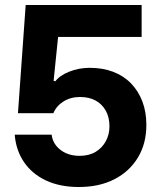

<svg xmlns="http://www.w3.org/2000/svg" viewBox="-20 -741 643 770"><path d="M296 9Q221 9 165 -17Q109 -43 76.5 -90.5Q44 -138 39 -201H187Q190 -176 205 -157Q220 -138 244 -127Q268 -116 299 -116Q337 -116 363.5 -132Q390 -148 404.5 -175Q419 -202 419 -234Q419 -271 404 -297.5Q389 -324 363 -338Q337 -352 301 -352Q263 -352 234.5 -334Q206 -316 194 -287H52L83 -721H548V-593H213L195 -417L202 -415Q219 -438 257.5 -453.5Q296 -469 340 -469Q392 -469 434 -453Q476 -437 505.5 -406.5Q535 -376 551 -334Q567 -292 567 -240Q567 -165 533 -109Q499 -53 438.5 -22Q378 9 296 9Z"/></svg>

Font: Mona Sans ExtraLight
Style: Bold
Weight: 700
Version: Version 2.000